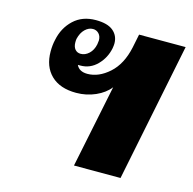

<svg xmlns="http://www.w3.org/2000/svg" viewBox="-88 -652 744 741"><g transform="rotate(15 284.0 -282.0)"><path d="M338 -331Q318 -305 282 -289Q246 -273 205 -273Q140 -273 104.5 -307.5Q69 -342 69 -402Q69 -428 74 -449Q84 -499 118.5 -531.5Q153 -564 207 -564Q254 -564 276.5 -545Q299 -526 299 -495Q299 -488 297 -476Q289 -436 261 -407.5Q233 -379 194 -379H184Q195 -355 228 -355Q273 -355 314.5 -392Q356 -429 371 -499L382 -553H568L456 0H270ZM236 -475Q238 -487 238 -491Q238 -508 228.5 -518Q219 -528 205 -528Q188 -528 173.5 -514Q159 -500 153 -475Q152 -470 152 -461Q152 -443 160.5 -433Q169 -423 183 -423Q201 -423 216 -437Q231 -451 236 -475Z"/></g></svg>

Font: Trirong Black
Style: Italic
Weight: 900
Italic angle: -12°
Designer: Katatrad Team
Foundry: CadsonDemak
Version: Version 1.001